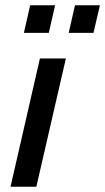

<svg xmlns="http://www.w3.org/2000/svg" viewBox="-20 -710 400 730"><path d="M20 0 131.8 -487.8H230.5L118.2 0ZM70.8 -585 94.7 -689.9H189.5L165.5 -585ZM241.2 -585 265.1 -689.9H359.9L335.4 -585Z"/></svg>

Font: Acari Sans SemiBold
Style: Italic
Weight: 600
Italic angle: -13°
Designer: Alfredo Marco Pradil and Stefan Peev
Foundry: Hanken Design Co.
Version: Version 1.045;January 11, 2019;FontCreator 11.5.0.2425 64-bi